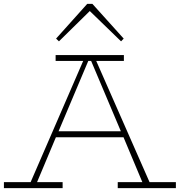

<svg xmlns="http://www.w3.org/2000/svg" viewBox="-27 -970 927 990"><path d="M436 -913.1 276.9 -756.8 262.2 -771 422.9 -950.2H449.2L610.8 -771L597.2 -756.8ZM744.1 -30.8H879.9V0H580.1V-30.8H707L609.9 -262.2H261.2L164.1 -30.8H295.9V0H-6.8V-30.8H130.9L401.9 -655.8H259.8V-686H611.8V-655.8H469.2ZM274.9 -293H596.2L442.9 -655.8H428.2Z"/></svg>

Font: BioRhyme ExtraLight
Style: Regular
Weight: 275
Designer: Aoife Mooney
Foundry: Aoife Mooney Type
Version: Version 1.500;PS 001.500;hotconv 1.0.88;makeotf.lib2.5.64775